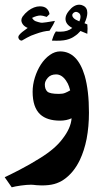

<svg xmlns="http://www.w3.org/2000/svg" viewBox="-40 -590 444 818"><path d="M333 -468Q333 -456 332 -446L303 -458Q291 -444 278 -436Q265 -426 243.5 -420.5Q222 -415 181 -417Q183 -423 187 -434.5Q191 -446 198 -456Q204 -455 217 -455Q249 -455 268 -471Q239 -486 239 -510Q239 -526 253 -543Q274 -570 298 -570Q307 -570 314 -566Q332 -558 332 -535Q332 -517 320 -491L332 -486Q333 -479 333 -468ZM171 -459Q146 -458 111 -445Q92 -439 75 -429.5Q58 -420 53 -417Q43 -417 39 -427L38 -431Q38 -437 42 -441Q49 -451 78 -471Q64 -477 57.5 -486Q51 -495 51 -504Q51 -511 56 -519Q66 -533 80 -544Q105 -563 130 -563Q149 -563 159 -553.5Q169 -544 171 -530L159 -518Q141 -524 133 -524Q117 -524 97 -514Q98 -510 104 -504.5Q110 -499 123 -496Q133 -493 139 -493Q143 -493 157 -495Q159 -495 194 -501Q188 -485 171 -459ZM303 -518Q303 -528 298 -533Q289 -541 280 -539Q274 -537 270.5 -532.5Q267 -528 268 -524Q268 -520 272 -515Q276 -510 283 -506L298 -499Q303 -509 303 -518ZM339 -110Q339 -51 329 2Q319 52 300 92Q274 146 232 175Q213 188 191 194Q169 200 138 200L116 199Q100 197 92 197Q74 197 49 200.5Q24 204 10 208L-20 165Q-2 157 42.5 134Q87 111 130 84Q195 44 226 2Q262 -44 265 -86Q243 -76 216 -76Q160 -76 131 -103Q99 -133 99 -199Q99 -229 108.5 -259.5Q118 -290 134 -315Q151 -341 172.5 -356Q194 -371 216 -371Q290 -371 321 -267Q339 -204 339 -110ZM199 -273Q176 -273 163.5 -258.5Q151 -244 151 -230Q151 -210 161.5 -200Q172 -190 211 -190Q227 -190 237 -194Q247 -198 259 -205Q258 -209 254 -221.5Q250 -234 241 -247Q223 -273 199 -273Z"/></svg>

Font: Mirza
Style: Bold
Weight: 700
Designer: Arabic design by Kourosh Beigpour, Latin design by Eduardo Tunni, engineering by Lasse Fister
Version: Version 1.0010g